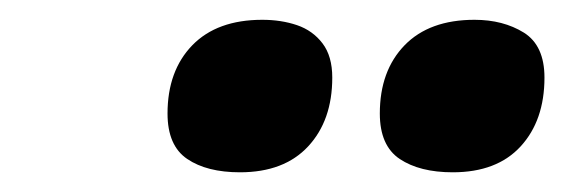

<svg xmlns="http://www.w3.org/2000/svg" viewBox="-20 -787 567 193"><path d="M435.1 -613.8Q401.9 -613.8 381.8 -627.2Q361.8 -640.6 361.8 -672.9Q361.8 -715.8 386.7 -741.5Q411.6 -767.1 457 -767.1Q485.8 -767.1 506.6 -754.2Q527.3 -741.2 527.3 -709Q527.3 -666 503.4 -639.9Q479.5 -613.8 435.1 -613.8ZM221.2 -613.8Q188 -613.8 168.2 -627.2Q148.4 -640.6 148.4 -672.9Q148.4 -715.8 173.3 -741.5Q198.2 -767.1 243.7 -767.1Q262.7 -767.1 278.6 -761.7Q294.4 -756.3 304.2 -743.4Q314 -730.5 314 -709Q314 -666 289.8 -639.9Q265.6 -613.8 221.2 -613.8Z"/></svg>

Font: Open Sans SemiCondensed ExtraBold
Style: Italic
Weight: 800
Width: 4
Italic angle: -12°
Designer: Monotype Design Team
Foundry: Monotype Imaging Inc.
Version: Version 3.003